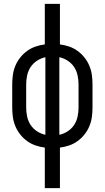

<svg xmlns="http://www.w3.org/2000/svg" viewBox="-20 -755 540 990"><path d="M211 215V6Q187 3 163.5 -5Q140 -13 120 -27.5Q100 -42 84.5 -61.5Q69 -81 59.5 -103.5Q50 -126 46.5 -150.5Q43 -175 43 -200V-320Q43 -345 46.5 -369.5Q50 -394 59.5 -416.5Q69 -439 84.5 -458.5Q100 -478 120 -492.5Q140 -507 163.5 -515Q187 -523 211 -526V-735H289V-526Q313 -523 336.5 -515Q360 -507 380 -492.5Q400 -478 415.5 -458.5Q431 -439 440.5 -416.5Q450 -394 453.5 -369.5Q457 -345 457 -320V-200Q457 -175 453.5 -150.5Q450 -126 440.5 -103.5Q431 -81 415.5 -61.5Q400 -42 380 -27.5Q360 -13 336.5 -5Q313 3 289 6V215ZM214 -60V-460Q191 -455 171 -442Q151 -429 138 -409.5Q125 -390 120 -366.5Q115 -343 115 -320V-200Q115 -177 120 -153.5Q125 -130 138 -110.5Q151 -91 171 -78Q191 -65 214 -60ZM286 -60Q309 -65 329 -78Q349 -91 362 -110.5Q375 -130 380 -153.5Q385 -177 385 -200V-320Q385 -343 380 -366.5Q375 -390 362 -409.5Q349 -429 329 -442Q309 -455 286 -460Z"/></svg>

Font: Iosevka Fixed
Style: Regular
Weight: 400
Monospace: yes
Designer: Belleve Invis
Foundry: Belleve Invis
Version: Version 33.2.4